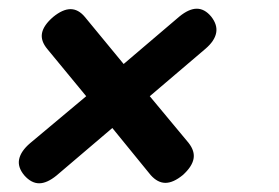

<svg xmlns="http://www.w3.org/2000/svg" viewBox="-20 -540 640 441"><path d="M400 -138Q378 -120 360 -120Q342 -120 326 -138L238 -246L110 -137Q88 -119 70 -119Q52 -119 36 -137Q20 -156 24 -174.5Q28 -193 49 -211L178 -319L89 -427Q73 -446 76.5 -464Q80 -482 102 -501Q124 -519 142 -519Q160 -519 175 -501L264 -393L392 -502Q414 -520 432 -520Q450 -520 465 -502Q480 -483 476.5 -464.5Q473 -446 452 -428L324 -319L413 -212Q428 -193 424.5 -175Q421 -157 400 -138Z"/></svg>

Font: Maple Mono NL Medium
Style: Italic
Weight: 500
Italic angle: -10°
Monospace: yes
Designer: subframe7536
Version: Version 7.000